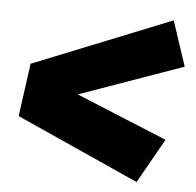

<svg xmlns="http://www.w3.org/2000/svg" viewBox="-43 -635 614 603"><g transform="rotate(5 264.0 -333.0)"><path d="M481 -591 528 -449 201 -333 488 -215 409 -75 22 -249 45 -416Z"/></g></svg>

Font: Fira Sans Black
Style: Italic
Weight: 900
Italic angle: -8°
Designer: Carrois Corporate & Edenspiekermann AG
Foundry: Carrois Corporate GbR & Edenspiekermann AG
Version: Version 4.203